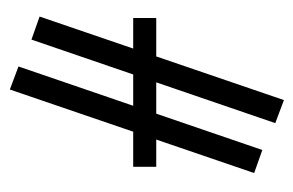

<svg xmlns="http://www.w3.org/2000/svg" viewBox="-126 -474 611 400"><g transform="rotate(90 180.0 -274.5)"><path d="M18 -294H328V-246H18ZM119 -7 293 -515 341 -498 167 11ZM15 -51 189 -560 237 -542 63 -34Z"/></g></svg>

Font: Astronomicon
Style: Regular
Weight: 400
Version: Version 1.1